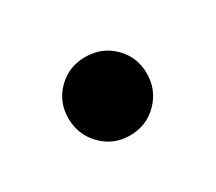

<svg xmlns="http://www.w3.org/2000/svg" viewBox="-46 -458 332 295"><g transform="rotate(-30 120.0 -310.5)"><path d="M189 -311Q189 -282 169 -261.5Q149 -241 119 -241Q90 -241 70 -261.5Q50 -282 50 -311Q50 -340 70 -360Q90 -380 119 -380Q149 -380 169 -360Q189 -340 189 -311Z"/></g></svg>

Font: FiraGO
Style: Regular
Weight: 400
Designer: bBox Type
Foundry: bBox Type GmbH
Version: Version 1.001;April 20, 2020;FontCreator 12.0.0.2555 64-bit